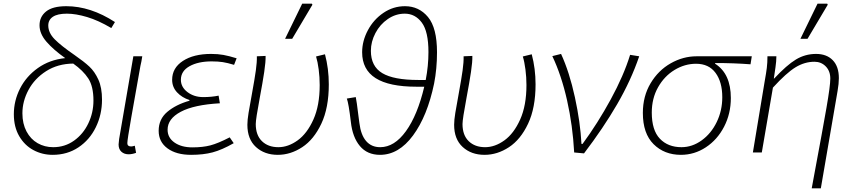

<svg xmlns="http://www.w3.org/2000/svg" viewBox="-20 -837 4696 1054"><path d="M56 -210Q56 -284 90 -351Q124 -418 188 -463.5Q252 -509 338 -518Q273 -564 235 -608Q197 -652 197 -698Q197 -745 233 -774Q269 -803 344 -803Q477 -803 611 -716L591 -683Q520 -725 458 -743.5Q396 -762 347 -762Q296 -762 270.5 -745Q245 -728 245 -697Q245 -657 280 -621.5Q315 -586 389 -535Q441 -499 470.5 -471.5Q500 -444 520 -400Q540 -356 540 -290Q540 -208 506 -138.5Q472 -69 410.5 -28Q349 13 269 13Q212 13 163.5 -13Q115 -39 85.5 -89.5Q56 -140 56 -210ZM272 -29Q336 -29 386.5 -65Q437 -101 465 -160Q493 -219 493 -285Q493 -363 464.5 -406.5Q436 -450 382 -488Q297 -487 233.5 -446.5Q170 -406 136.5 -343.5Q103 -281 103 -215Q103 -158 125.5 -115.5Q148 -73 186.5 -51Q225 -29 272 -29Z M631 -44Q631 -50 634 -74L712 -528H761Q756 -495 751 -476Q722 -314 700.5 -191.5Q679 -69 679 -51Q679 -33 700 -33Q707 -33 720 -37L727 2Q705 10 686 10Q662 10 646.5 -4Q631 -18 631 -44Z M851 -119Q851 -183 898.5 -223Q946 -263 1020 -284V-288Q979 -301 952 -330Q925 -359 925 -399Q925 -464 984 -502.5Q1043 -541 1139 -541Q1176 -541 1206.5 -535.5Q1237 -530 1279 -517L1265 -481Q1229 -492 1203 -496Q1177 -500 1142 -500Q1068 -500 1020.5 -473.5Q973 -447 973 -399Q973 -359 1009 -331.5Q1045 -304 1096 -304Q1141 -304 1180 -312L1187 -270Q1045 -262 972.5 -223.5Q900 -185 900 -125Q900 -81 938 -54.5Q976 -28 1036 -28Q1093 -28 1135 -39Q1177 -50 1241 -83L1263 -51Q1198 -14 1147 -0.5Q1096 13 1029 13Q948 13 899.5 -22.5Q851 -58 851 -119Z M1338 -152Q1338 -178 1344.5 -217.5Q1351 -257 1363 -322Q1378 -404 1384.5 -450.5Q1391 -497 1390 -528L1438 -530Q1439 -499 1430.5 -442Q1422 -385 1406 -300Q1384 -183 1384 -156Q1384 -95 1418 -62Q1452 -29 1508 -29Q1562 -29 1614 -66.5Q1666 -104 1700.5 -181Q1735 -258 1735 -370Q1735 -413 1729.5 -455.5Q1724 -498 1715 -527L1764 -539Q1785 -460 1785 -374Q1785 -245 1744 -158Q1703 -71 1639 -29Q1575 13 1505 13Q1432 13 1385 -30Q1338 -73 1338 -152ZM1639 -817H1692L1695 -811L1584 -624H1545Z M1906 -168Q1894 -269 1884 -296L1933 -304Q1937 -289 1949 -191L1953 -161Q1961 -96 1990 -62.5Q2019 -29 2067 -29Q2145 -29 2208.5 -117Q2272 -205 2309 -361H2266Q2116 -361 2042 -408Q1968 -455 1968 -550Q1968 -612 1999.5 -671Q2031 -730 2085 -766.5Q2139 -803 2203 -803Q2280 -803 2329.5 -743.5Q2379 -684 2379 -550Q2379 -460 2363 -378Q2326 -200 2247.5 -93.5Q2169 13 2066 13Q1996 13 1955.5 -35.5Q1915 -84 1906 -168ZM2276 -398H2317Q2332 -475 2332 -551Q2332 -664 2295.5 -713Q2259 -762 2202 -762Q2152 -762 2109 -732.5Q2066 -703 2041 -655.5Q2016 -608 2016 -558Q2016 -473 2078.5 -435.5Q2141 -398 2276 -398Z M2473 -152Q2473 -178 2479.5 -217.5Q2486 -257 2498 -322Q2513 -404 2519.5 -450.5Q2526 -497 2525 -528L2573 -530Q2574 -499 2565.5 -442Q2557 -385 2541 -300Q2519 -183 2519 -156Q2519 -95 2553 -62Q2587 -29 2643 -29Q2697 -29 2749 -66.5Q2801 -104 2835.5 -181Q2870 -258 2870 -370Q2870 -413 2864.5 -455.5Q2859 -498 2850 -527L2899 -539Q2920 -460 2920 -374Q2920 -245 2879 -158Q2838 -71 2774 -29Q2710 13 2640 13Q2567 13 2520 -30Q2473 -73 2473 -152Z M3012 -529 3060 -541Q3106 -441 3136 -303Q3166 -165 3172 -47H3178Q3261 -160 3332.5 -291Q3404 -422 3439 -536L3489 -528Q3444 -396 3368 -265Q3292 -134 3186 5L3132 0Q3124 -148 3093 -286Q3062 -424 3012 -529Z M3509 -217Q3509 -309 3551.5 -380Q3594 -451 3662 -489.5Q3730 -528 3804 -528H4107L4100 -484Q4009 -491 3906 -491V-487Q3992 -432 3992 -299Q3992 -213 3955 -141.5Q3918 -70 3855 -28.5Q3792 13 3718 13Q3627 13 3568 -45.5Q3509 -104 3509 -217ZM3945 -303Q3945 -387 3908 -437Q3871 -487 3801 -487Q3739 -487 3683 -453Q3627 -419 3592.5 -358Q3558 -297 3558 -219Q3558 -122 3602.5 -75.5Q3647 -29 3721 -29Q3780 -29 3832 -66.5Q3884 -104 3914.5 -167Q3945 -230 3945 -303Z M4450 121Q4496 -125 4517 -245.5Q4538 -366 4538 -406Q4538 -447 4513 -472.5Q4488 -498 4451 -498Q4397 -498 4347 -467.5Q4297 -437 4223 -356L4162 0H4113L4178 -392Q4186 -436 4189.5 -464.5Q4193 -493 4193 -528H4242Q4242 -501 4237 -467Q4232 -433 4228 -406H4230Q4299 -480 4349.5 -510.5Q4400 -541 4460 -541Q4518 -541 4551.5 -506.5Q4585 -472 4585 -408Q4585 -378 4578 -338L4486 197H4436ZM4468 -817H4521L4524 -811L4413 -624H4374Z"/></svg>

Font: Nebula Sans Light
Style: Regular
Weight: 300
Italic angle: -9°
Designer: Paul D. Hunt for Adobe (as Source Sans)
Foundry: Nebula Entertainment & Broadcasting LLC
Version: Version 1.010